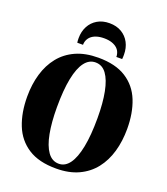

<svg xmlns="http://www.w3.org/2000/svg" viewBox="-175 -1108 1076 1240"><g transform="rotate(20 363.0 -487.5)"><path d="M357.5 12.5Q238.5 13 164.5 -34.8Q90.5 -82.5 57 -167Q23.5 -251.5 23.5 -361.5Q23.5 -445.5 44.5 -517Q65.5 -588.5 108.2 -641.8Q151 -695 216.2 -724.5Q281.5 -754 371 -754Q489 -754 562.2 -707.2Q635.5 -660.5 668.8 -577.2Q702 -494 702 -385Q702 -300.5 681.2 -228.2Q660.5 -156 618 -102Q575.5 -48 510.5 -17.8Q445.5 12.5 357.5 12.5ZM363 -22.5Q406 -22.5 436 -63.8Q466 -105 482 -185.8Q498 -266.5 498 -384.5Q498 -489.5 483.2 -564.2Q468.5 -639 439.2 -679Q410 -719 364 -719Q320 -719 289.8 -679.2Q259.5 -639.5 243.5 -560.2Q227.5 -481 227.5 -361.5Q227.5 -258.5 242 -182.2Q256.5 -106 286.5 -64.2Q316.5 -22.5 363 -22.5ZM362.5 -988Q410.5 -988 445.5 -967.2Q480.5 -946.5 499.5 -910.5Q518.5 -874.5 518.5 -828.5Q518.5 -818.5 518.2 -812Q518 -805.5 517 -798H477Q477 -802.5 476.8 -807.8Q476.5 -813 474.5 -819Q469.5 -840 454.8 -854.2Q440 -868.5 417 -876.5Q394 -884.5 362.5 -884.5Q332 -884.5 308.5 -876.5Q285 -868.5 270.8 -854.2Q256.5 -840 250.5 -819Q249 -813 248.5 -807.8Q248 -802.5 248 -798H208.5Q207.5 -805.5 207 -812Q206.5 -818.5 206.5 -829Q206.5 -874.5 225.5 -910.5Q244.5 -946.5 279.5 -967.2Q314.5 -988 362.5 -988Z"/></g></svg>

Font: Merriweather 120pt Black
Style: Regular
Weight: 900
Designer: Eben Sorkin
Foundry: Eben Sorkin
Version: Version 2.100